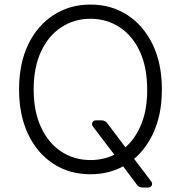

<svg xmlns="http://www.w3.org/2000/svg" viewBox="-20 -757 797 845"><path d="M582.4 55.8 522 -24.9Q457.7 9.9 378.2 9.9Q286.2 9.9 215.2 -35.9Q144.5 -82 104 -165.8Q63.9 -250.4 63.9 -363.3Q63.9 -476.6 104 -561.1Q144.5 -644.9 215.6 -690.7Q286.2 -736.9 378.2 -736.9Q470.2 -736.9 540.8 -690.7Q611.2 -645.2 652 -561.1Q692.5 -476.9 692.5 -363.3Q692.5 -250 652 -165.8Q620.7 -100.9 570.3 -57.9L646.3 42.6Q649.5 46.9 649.5 52.2Q649.5 58.6 645.1 63.4Q640.6 68.2 633.5 68.2H607.2Q599.8 68.2 593.2 65Q586.6 61.8 582.4 55.8ZM160.9 -196.4Q193.2 -127.1 250 -89.5Q306.8 -52.6 378.2 -52.6Q435.4 -52.6 483.3 -76L388.1 -201.3Q384.9 -205.6 384.9 -210.9Q384.9 -217.7 389.4 -222.5Q393.8 -227.3 400.9 -227.3H427.2Q434.3 -227.3 440.9 -224.1Q447.4 -220.9 452.1 -214.8L532 -108.7Q571 -143.1 595.5 -196Q627.8 -264.2 627.8 -360.1Q627.8 -462 595.2 -530.9Q562.9 -600.5 506 -637.4Q449.2 -674.4 378.2 -674.4Q307.2 -674.4 250.4 -637.4Q193.9 -600.9 160.9 -530.9Q128.2 -461.3 128.2 -363.3Q128.2 -266 160.9 -196.4Z"/></svg>

Font: DeltaSans Light
Style: Regular
Weight: 300
Designer: Rasmus Andersson
Foundry: rsms
Version: Version 3.012